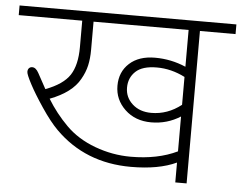

<svg xmlns="http://www.w3.org/2000/svg" viewBox="-63 -702 957 760"><g transform="rotate(5 415.5 -322.0)"><path d="M659.8 0V-78.9Q589.5 -46 479.3 -46Q297.8 -46 178 -165.8Q147.6 -196.2 112.2 -249Q76.8 -301.8 57.6 -338.5Q38.4 -375.1 38.4 -385Q38.4 -394.8 43.5 -399.9Q48.5 -405 56.1 -405Q70.8 -405 81.9 -384.2L115.3 -323.1Q185 -349.3 211.1 -389.3Q237.1 -429.2 237.1 -500.5V-605.7H-15.2V-644.1H846.3V-605.7H704.8V0ZM541 -265.9Q605.7 -265.9 659.8 -308.4V-419.1Q605.2 -446.9 547.8 -446.9Q490.4 -446.9 463.6 -421.6Q436.8 -396.4 436.8 -357.4Q436.8 -318.5 465.9 -292.2Q494.9 -265.9 541 -265.9ZM474.7 -85.9Q581.9 -85.9 659.8 -123.4V-261.9Q607.2 -228.5 543.7 -228.5Q480.3 -228.5 439.3 -267.4Q398.4 -306.4 398.4 -361.5Q398.4 -416.6 435.8 -450.7Q473.2 -484.8 537.4 -484.8Q601.6 -484.8 659.8 -459.6V-605.7H282.1V-493.9Q282.1 -459 275.8 -431.2Q269.5 -403.4 253.8 -376.1Q223 -320 135.5 -286.7Q169.4 -231 216.1 -184.3Q262.9 -137.5 332.4 -111.7Q401.9 -85.9 474.7 -85.9Z"/></g></svg>

Font: Khula Light
Style: Regular
Weight: 300
Designer: Erin McLaughlin, Steve Matteson
Version: Version 1.002;PS 1.0;hotconv 1.0.72;makeotf.lib2.5.5900; ttf